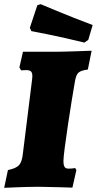

<svg xmlns="http://www.w3.org/2000/svg" viewBox="-37 -895 464 920"><path d="M106 -762 113 -746C113 -746 243 -722 367 -691L386 -704L407 -775C284 -821 158 -875 158 -875L142 -870ZM323 -510C331 -547 339 -555 384 -562L402 -652C402 -652 273 -647 232 -647H73L56 -572L64 -558C64 -558 78 -559 88 -559C109 -559 118 -553 118 -530C118 -524 117 -517 116 -508L73 -162C67 -107 55 -92 1 -80L-17 5C-17 5 85 0 147 0C188 0 310 4 310 4L329 -80L323 -90C323 -90 312 -87 292 -87C274 -87 267 -95 267 -125C267 -164 306 -416 323 -510Z"/></svg>

Font: Alegreya SC Black
Style: Italic
Weight: 900
Italic angle: -7°
Designer: Juan Pablo del Peral
Foundry: Huerta Tipografica
Version: Version 2.007;PS 002.007;hotconv 1.0.88;makeotf.lib2.5.64775